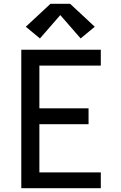

<svg xmlns="http://www.w3.org/2000/svg" viewBox="-20 -999 640 1019"><path d="M93 0V-735H515V-651H189V-424H450V-340H189V-84H515V0ZM192 -795 117 -857 248 -979H352L483 -857L408 -795L300 -919Z"/></svg>

Font: Zed Mono Medium Extended
Style: Regular
Weight: 500
Width: 7
Monospace: yes
Designer: Belleve Invis
Foundry: Belleve Invis
Version: Version 1.0.0; ttfautohint (v1.8.4)